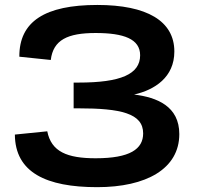

<svg xmlns="http://www.w3.org/2000/svg" viewBox="-20 -762 818 794"><path d="M382.5 -741.5C166.5 -741.5 59 -673.5 60 -527.5L190 -514C200 -597 259.5 -625.5 375.5 -625.5C491.5 -625.5 559.5 -601 559.5 -533.5C559.5 -455 479 -420.5 305 -420.5H284.5V-314H304C478.5 -314 572 -293.5 572 -210.5C572 -145.5 517.5 -107.5 375.5 -107.5C258 -107.5 192 -134.5 175.5 -219L41.5 -205.5C42.5 -49 171 12 382 12C585 12 721.5 -64 721.5 -207.5C721.5 -322.5 629.5 -359.5 534.5 -371C620 -390.5 701 -442.5 701 -549C701 -675.5 587 -741.5 382.5 -741.5Z"/></svg>

Font: Monaspace Neon Wide
Style: Bold
Weight: 700
Width: 7
Designer: Riley Cran & the Lettermatic Team
Foundry: Lettermatic
Version: Version 1.000 (Monaspace Neon)